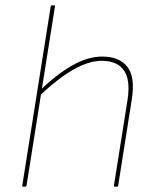

<svg xmlns="http://www.w3.org/2000/svg" viewBox="-20 -703 587 723"><path d="M68 0Q66 0 64.5 -0.5Q63 -1 64 -5L171 -679Q172 -683 176 -683H183Q185 -683 186.5 -682.5Q188 -682 187 -679L80 -5Q79 0 75 0ZM413 0Q408 0 409 -4L460 -325Q472 -401 447 -437.5Q422 -474 363 -474Q328 -474 289.5 -457.5Q251 -441 211 -411.5Q171 -382 130 -343L133 -365Q192 -422 251 -456Q310 -490 365 -490Q429 -490 459.5 -451.5Q490 -413 476 -327L425 -4Q424 0 420 0Z"/></svg>

Font: Sofia Sans Hairline
Style: Italic
Weight: 1
Italic angle: -9°
Designer: Botio Nikoltchev, Ani Petrova
Foundry: lettersoup
Version: Version 4.102